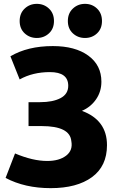

<svg xmlns="http://www.w3.org/2000/svg" viewBox="-20 -952 633 996"><path d="M535 -199Q535 -90 457 -33Q379 24 243 24Q109 24 9 -29L58 -156Q150 -117 225 -117Q287 -117 323 -144.5Q359 -172 350 -220Q343 -298 196 -298H128V-422H188Q254 -422 294 -443Q334 -464 334 -507Q334 -578 239 -578Q150 -578 82 -540L34 -660Q124 -713 254 -713Q370 -713 438 -663.5Q506 -614 506 -528Q506 -477 478.5 -437Q451 -397 405 -377Q535 -329 535 -199ZM234 -907.5Q260 -883 260 -843Q260 -803 234 -779Q208 -755 171 -755Q134 -755 108 -779Q82 -803 82 -843Q82 -883 108 -907.5Q134 -932 171 -932Q208 -932 234 -907.5ZM483.5 -907.5Q509 -883 509 -843Q509 -803 483.5 -779Q458 -755 421 -755Q384 -755 358 -779Q332 -803 332 -843Q332 -883 358 -907.5Q384 -932 421 -932Q458 -932 483.5 -907.5Z"/></svg>

Font: Repo
Style: ExtraBold
Weight: 800
Designer: Stefan Peev
Foundry: Context Ltd
Version: Version 001.000